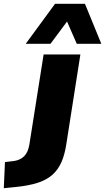

<svg xmlns="http://www.w3.org/2000/svg" viewBox="-126 -795 552 1008"><path d="M-106 193 -100 56 -51 50Q-19 45 1 25Q21 5 28 -35L103 -509H296L222 -37Q214 15 197.5 54Q181 93 151.5 120.5Q122 148 74 164Q26 180 -46 187ZM9 -565 163 -775H320L406 -565H277L226 -682L139 -565Z"/></svg>

Font: Nunito Sans 6pt Black
Style: Italic
Weight: 900
Italic angle: -9°
Version: Version 3.101;gftools[0.9.27]